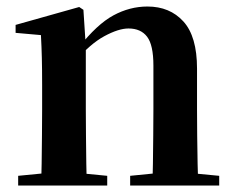

<svg xmlns="http://www.w3.org/2000/svg" viewBox="-20 -572 725 592"><path d="M36 0V-29.9L141.6 -40.2H204.7L310.6 -29.9V0ZM106.2 0Q107.9 -25.5 108.4 -67.4Q108.9 -109.4 109.4 -154.8Q109.9 -200.3 109.9 -234.8V-310.2Q109.9 -360 109 -393.7Q108.2 -427.5 106.2 -463.8L28.1 -470.7V-495.2L224.2 -550.4L237.2 -541.7L244.6 -428V-425.6V-234.8Q244.6 -200.3 245.1 -154.8Q245.6 -109.4 246.1 -67.4Q246.6 -25.5 247.6 0ZM381.3 0V-29.9L485.2 -40.2H547.8L655.9 -29.9V0ZM450 0Q451 -25.5 451.5 -66.9Q452 -108.4 452.5 -153.8Q453 -199.3 453 -234.8V-369.8Q453 -433.2 433.6 -458.7Q414.2 -484.2 376.2 -484.2Q345.6 -484.2 301.8 -460.5Q258.1 -436.8 212.5 -383.3L207.6 -425.7H222.9Q279.1 -497.3 329.7 -524.6Q380.3 -551.9 434.5 -551.9Q503.6 -551.9 545.5 -505.8Q587.5 -459.6 587.5 -360.5V-234.8Q587.5 -199.3 588 -153.8Q588.5 -108.4 589.3 -66.9Q590.2 -25.5 591.2 0Z"/></svg>

Font: Noto Serif JP
Style: Regular
Weight: 200
Designer: Ryoko NISHIZUKA 西塚涼子 (kana & ideographs); Frank Grießhammer (Latin, Greek & Cyrillic); Wenlong ZHANG 张文龙 (bopomofo); San
Foundry: Adobe
Version: Version 2.001;hotconv 1.1.0;makeotfexe 2.6.0